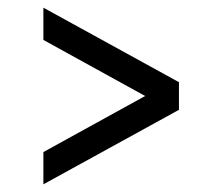

<svg xmlns="http://www.w3.org/2000/svg" viewBox="-20 -560 552 500"><path d="M446 -274 93 -80V-164L358 -310L93 -456V-540L446 -346Z"/></svg>

Font: Haskoy
Style: Regular
Weight: 400
Designer: Ertekin Erdin
Foundry: Ertekin Erdin
Version: Version 1.500